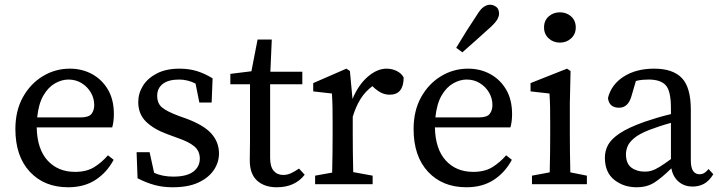

<svg xmlns="http://www.w3.org/2000/svg" viewBox="-20 -778 3039 811"><path d="M269 -442Q241 -442 212.5 -426Q184 -410 163.5 -375Q143 -340 137 -282H319Q355 -282 366.5 -297Q378 -312 378 -334Q378 -363 363.5 -387.5Q349 -412 324.5 -427Q300 -442 269 -442ZM268 13Q167 13 106 -52.5Q45 -118 45 -233Q45 -310 76.5 -367Q108 -424 160.5 -456Q213 -488 275 -488Q327 -488 369 -465Q411 -442 436 -399.5Q461 -357 461 -296Q461 -279 459 -264.5Q457 -250 454 -240H135Q137 -148 181 -100Q225 -52 297 -52Q345 -52 377 -71.5Q409 -91 436 -122L460 -103Q432 -50 384 -18.5Q336 13 268 13Z M710 13Q668 13 633 3.5Q598 -6 561 -25L557 -135H612L631 -48Q666 -32 712 -32Q769 -32 796.5 -53Q824 -74 824 -108Q824 -140 801 -159.5Q778 -179 731 -195L685 -212Q630 -232 597 -264Q564 -296 564 -347Q564 -384 584 -416Q604 -448 643 -468Q682 -488 738 -488Q779 -488 812.5 -477.5Q846 -467 878 -447L874 -345H822L806 -425Q772 -442 737 -442Q691 -442 667.5 -423.5Q644 -405 644 -374Q644 -341 664.5 -324Q685 -307 736 -288L767 -277Q842 -249 873.5 -213Q905 -177 905 -130Q905 -92 883 -59.5Q861 -27 818 -7Q775 13 710 13Z M1149 13Q1097 13 1066 -15Q1035 -43 1035 -101Q1035 -120 1035.5 -138.5Q1036 -157 1036 -186V-422H953V-466L1042 -477L1068 -611H1128L1122 -475H1257V-422H1121V-112Q1121 -74 1136 -56.5Q1151 -39 1176 -39Q1193 -39 1208.5 -46Q1224 -53 1243 -66L1267 -40Q1226 13 1149 13Z M1311 0V-36L1383 -49Q1384 -87 1384.5 -131.5Q1385 -176 1385 -210V-258Q1385 -299 1384.5 -326Q1384 -353 1382 -383L1303 -392V-427L1443 -488L1458 -478L1469 -360Q1494 -420 1533.5 -454Q1573 -488 1613 -488Q1636 -488 1656 -478Q1676 -468 1685 -451Q1685 -378 1626 -378Q1609 -378 1594 -384.5Q1579 -391 1565 -403L1553 -414Q1523 -392 1503 -360Q1483 -328 1470 -285V-210Q1470 -177 1470.5 -133Q1471 -89 1472 -51L1554 -36V0Z M1951 -442Q1923 -442 1894.5 -426Q1866 -410 1845.5 -375Q1825 -340 1819 -282H2001Q2037 -282 2048.5 -297Q2060 -312 2060 -334Q2060 -363 2045.5 -387.5Q2031 -412 2006.5 -427Q1982 -442 1951 -442ZM1950 13Q1849 13 1788 -52.5Q1727 -118 1727 -233Q1727 -310 1758.5 -367Q1790 -424 1842.5 -456Q1895 -488 1957 -488Q2009 -488 2051 -465Q2093 -442 2118 -399.5Q2143 -357 2143 -296Q2143 -279 2141 -264.5Q2139 -250 2136 -240H1817Q1819 -148 1863 -100Q1907 -52 1979 -52Q2027 -52 2059 -71.5Q2091 -91 2118 -122L2142 -103Q2114 -50 2066 -18.5Q2018 13 1950 13ZM1907 -576Q1949 -647 1996 -717Q2010 -740 2023.5 -749Q2037 -758 2050 -758Q2064 -758 2076 -749Q2088 -740 2088 -720Q2088 -710 2081.5 -697.5Q2075 -685 2054 -665Q2023 -637 1993.5 -610.5Q1964 -584 1933 -557Z M2227 0V-36L2302 -50Q2303 -88 2303.5 -132.5Q2304 -177 2304 -210V-257Q2304 -298 2303.5 -325.5Q2303 -353 2301 -383L2221 -392V-427L2375 -488L2390 -478L2387 -342V-210Q2387 -177 2387.5 -132.5Q2388 -88 2389 -50L2459 -36V0ZM2345 -598Q2317 -598 2297.5 -616Q2278 -634 2278 -662Q2278 -691 2297.5 -708.5Q2317 -726 2345 -726Q2373 -726 2392.5 -708.5Q2412 -691 2412 -662Q2412 -634 2392.5 -616Q2373 -598 2345 -598Z M2906 10Q2870 10 2846 -11Q2822 -32 2816 -67Q2775 -27 2744 -7Q2713 13 2669 13Q2614 13 2574.5 -18.5Q2535 -50 2535 -112Q2535 -141 2548.5 -166Q2562 -191 2598 -215Q2634 -239 2701 -263Q2724 -271 2754 -280Q2784 -289 2814 -296V-321Q2814 -394 2792 -418Q2770 -442 2720 -442Q2709 -442 2695.5 -441Q2682 -440 2666 -436L2647 -371Q2633 -323 2595 -323Q2553 -323 2548 -364Q2562 -421 2614.5 -454.5Q2667 -488 2743 -488Q2822 -488 2860 -448.5Q2898 -409 2898 -314V-101Q2898 -69 2908 -55.5Q2918 -42 2934 -42Q2947 -42 2956 -48Q2965 -54 2973 -64L2993 -42Q2975 -13 2953.5 -1.5Q2932 10 2906 10ZM2624 -127Q2624 -87 2647 -70Q2670 -53 2704 -53Q2719 -53 2732.5 -57Q2746 -61 2765 -72.5Q2784 -84 2814 -106V-259Q2788 -252 2763 -243.5Q2738 -235 2722 -229Q2679 -212 2658 -194Q2637 -176 2630.5 -159Q2624 -142 2624 -127Z"/></svg>

Font: Source Serif Pro
Style: Regular
Weight: 400
Designer: Frank Grießhammer
Foundry: Adobe Systems Incorporated
Version: Version 3.001;hotconv 1.0.111;makeotfexe 2.5.65597